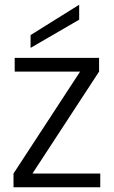

<svg xmlns="http://www.w3.org/2000/svg" viewBox="-20 -790 481 810"><path d="M398 -488C398 -488 398 -546 398 -546C398 -546 42 -546 42 -546C42 -546 42 -488 42 -488C42 -488 318 -488 318 -488C318 -488 37 -58 37 -58C37 -58 37 0 37 0C37 0 403 0 403 0C403 0 403 -58 403 -58C403 -58 117 -58 117 -58C117 -58 398 -488 398 -488ZM314 -770C314 -770 109 -642 109 -642C109 -642 109 -588 109 -588C109 -588 314 -707 314 -707C314 -707 314 -770 314 -770Z"/></svg>

Font: wox.body
Style: Regular
Weight: 500
Designer: Ninad Kale (Devanagari), Jonny Pinhorn (Latin)
Foundry: Indian Type Foundry
Version: ""